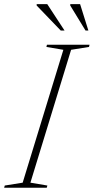

<svg xmlns="http://www.w3.org/2000/svg" viewBox="-48 -886 443 906"><path d="M251 -651 171 -664.5 173.5 -675H374.5L372 -664.5L287.5 -651L95.5 -24L175.5 -10.5L172.5 0H-28.5L-25.5 -10.5L59 -24ZM256.5 -742H238.5L125 -860V-866.5H175ZM369 -742H355.5L283.5 -860V-866.5H330Z"/></svg>

Font: Newsreader 24pt ExtraLight
Style: Italic
Weight: 250
Italic angle: -17°
Designer: Hugues Gentile
Foundry: Production Type
Version: Version 1.003